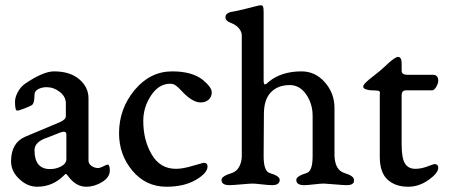

<svg xmlns="http://www.w3.org/2000/svg" viewBox="-20 -701 1709 729"><path d="M111 -131Q111 -59 170 -59Q193 -59 212.5 -69.5Q232 -80 232 -97V-191Q232 -206 209 -198L161 -179Q111 -163 111 -131ZM185 -430Q246 -430 281 -400Q316 -370 316 -328V-91Q316 -79 327.5 -71Q339 -63 352 -63Q360 -63 372.5 -69.5Q385 -76 388 -76Q397 -76 397 -54Q397 -28 368 -10Q339 8 307 8Q268 8 238 -33Q233 -40 230.5 -40.5Q228 -41 223 -35Q180 8 121 8Q84 8 53 -21.5Q22 -51 22 -88Q22 -159 76 -182L207 -237Q230 -247 230 -260V-309Q230 -334 207 -352Q184 -370 157 -370Q139 -370 125 -362.5Q111 -355 111 -341Q111 -309 101 -302Q95 -298 73.5 -289.5Q52 -281 45 -281Q37 -281 37 -315Q37 -332 48 -352Q59 -372 75 -383Q144 -430 185 -430Z M612 8Q534 8 483 -52.5Q432 -113 432 -195Q432 -288 491 -359Q550 -430 634 -430Q710 -430 751 -397Q784 -369 784 -351Q784 -333 772 -322.5Q760 -312 742 -312Q713 -312 677 -348Q675 -350 668 -357.5Q661 -365 657.5 -368Q654 -371 648.5 -375.5Q643 -380 637.5 -381.5Q632 -383 626 -383Q583 -383 553.5 -338.5Q524 -294 524 -242Q524 -169 556 -114.5Q588 -60 648 -60Q675 -60 714 -72L753 -83Q768 -83 768 -69Q768 -44 723.5 -18Q679 8 612 8Z M1250 -110Q1252 -55 1288 -44Q1324 -33 1324 -18Q1324 -12 1323 -8.5Q1322 -5 1315.5 -1.5Q1309 2 1297 2Q1285 2 1250.5 -1Q1216 -4 1209 -4Q1199 -4 1172.5 -1Q1146 2 1135 2Q1105 2 1105 -18Q1105 -32 1144 -44Q1167 -50 1167 -108V-261Q1167 -307 1142.5 -342.5Q1118 -378 1080 -378Q1035 -378 1008.5 -350.5Q982 -323 982 -268L981 -108Q981 -51 1004 -44Q1042 -33 1042 -18Q1042 2 1013 2Q1001 2 974 -1Q947 -4 940 -4Q930 -4 896 -1Q862 2 851 2Q821 2 821 -18Q821 -32 860 -44Q879 -50 888.5 -68.5Q898 -87 898 -108V-567Q898 -580 887.5 -593Q877 -606 859 -613Q836 -621 836 -636Q836 -653 865 -657Q882 -660 906.5 -666Q931 -672 948 -676.5Q965 -681 969 -681Q977 -681 979 -675.5Q981 -670 981 -654V-395Q981 -389 982 -385.5Q983 -382 984 -381Q985 -380 988 -381Q991 -382 992 -383Q993 -384 996.5 -387Q1000 -390 1001 -391Q1049 -430 1125 -430Q1177 -430 1213.5 -388.5Q1250 -347 1250 -291Z M1530 8Q1481 8 1451.5 -19Q1422 -46 1422 -106V-344Q1422 -345 1422.5 -348Q1423 -351 1422.5 -351.5Q1422 -352 1420.5 -354Q1419 -356 1415.5 -356.5Q1412 -357 1406 -357.5Q1400 -358 1391 -358Q1382 -358 1370.5 -361.5Q1359 -365 1359 -372Q1359 -378 1368.5 -387.5Q1378 -397 1400 -414Q1422 -431 1426 -435Q1429 -437 1440 -447.5Q1451 -458 1459 -465Q1467 -472 1476.5 -478.5Q1486 -485 1491 -485Q1505 -485 1505 -460V-432Q1505 -417 1527 -417H1624Q1644 -417 1644 -394Q1644 -385 1636.5 -371.5Q1629 -358 1620 -358H1521Q1505 -358 1505 -339V-152Q1505 -101 1517.5 -80.5Q1530 -60 1557 -60Q1579 -60 1603 -69Q1627 -78 1629 -78Q1644 -78 1644 -64Q1644 -44 1607.5 -18Q1571 8 1530 8Z"/></svg>

Font: EB Garamond 08
Style: Regular
Weight: 400
Version: Version 0.016 ; ttfautohint (v1.5)